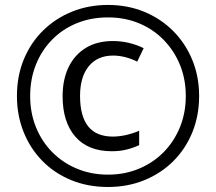

<svg xmlns="http://www.w3.org/2000/svg" viewBox="-20 -744 871 774"><path d="M415.5 9.8Q333.5 9.8 265.9 -18.3Q198.2 -46.4 149.7 -96.4Q101.1 -146.5 74.7 -213.1Q48.3 -279.8 48.3 -356.9Q48.3 -438 76.2 -505.1Q104 -572.3 154.1 -621.3Q204.1 -670.4 271 -697.3Q337.9 -724.1 415.5 -724.1Q494.6 -724.1 561.8 -696.3Q628.9 -668.5 678.5 -618.7Q728 -568.8 755.4 -502Q782.7 -435.1 782.7 -356.9Q782.7 -277.8 755.4 -210.7Q728 -143.6 678.5 -94.2Q628.9 -44.9 561.8 -17.6Q494.6 9.8 415.5 9.8ZM431.2 -134.3Q334.5 -134.3 283.4 -193.4Q232.4 -252.4 232.4 -356Q232.4 -422.9 256.3 -472.9Q280.3 -522.9 325.7 -550.8Q371.1 -578.6 435.1 -578.6Q467.3 -578.6 498.8 -571.3Q530.3 -564 559.1 -549.8L533.2 -495.6Q508.3 -507.8 483.9 -513.9Q459.5 -520 436 -520Q373 -520 337.9 -477.1Q302.7 -434.1 302.7 -357.4Q302.7 -275.9 335.4 -234.6Q368.2 -193.4 435.1 -193.4Q459.5 -193.4 487.1 -199.5Q514.6 -205.6 541 -216.8V-158.7Q516.1 -147.5 489.5 -140.9Q462.9 -134.3 431.2 -134.3ZM415.5 -40Q482.9 -40 540.3 -64Q597.7 -87.9 639.9 -130.9Q682.1 -173.8 705.6 -231.7Q729 -289.6 729 -356.9Q729 -424.3 705.8 -481.7Q682.6 -539.1 640.4 -582.5Q598.1 -626 541 -649.9Q483.9 -673.8 415.5 -673.8Q346.2 -673.8 288.8 -650.1Q231.4 -626.5 189.5 -583.5Q147.5 -540.5 124.5 -482.7Q101.6 -424.8 101.6 -356.9Q101.6 -289.1 125 -231.2Q148.4 -173.3 190.7 -130.6Q232.9 -87.9 290.3 -64Q347.7 -40 415.5 -40Z"/></svg>

Font: Open Sans SemiCondensed
Style: Italic
Weight: 400
Width: 4
Italic angle: -12°
Designer: Monotype Design Team
Foundry: Monotype Imaging Inc.
Version: Version 3.000